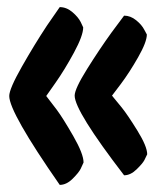

<svg xmlns="http://www.w3.org/2000/svg" viewBox="-20 -520 454 540"><path d="M6 -250Q6 -270 41.5 -332.5Q77 -395 112 -448L148 -500Q167 -500 183.5 -486Q200 -472 207 -458L214 -443Q214 -420 188 -372Q162 -324 136 -287L110 -250Q122 -235 139.5 -211.5Q157 -188 186 -137.5Q215 -87 215 -63Q212 -56 207 -45.5Q202 -35 184.5 -17.5Q167 0 148 0Q6 -204 6 -250ZM190 -251Q190 -270 225 -326Q260 -382 294 -429L329 -476Q347 -476 363 -463Q379 -450 386 -436L393 -423Q393 -402 368.5 -359Q344 -316 320 -284L295 -251Q306 -238 322.5 -217.5Q339 -197 366.5 -152.5Q394 -108 394 -86Q391 -79 386 -69.5Q381 -60 364 -43.5Q347 -27 329 -27Q190 -208 190 -251Z"/></svg>

Font: Yanone Kaffeesatz Bold
Style: Regular
Weight: 700
Designer: Yanone (Cyrillic: Daniel Pouzeot)
Foundry: Yanone
Version: Version 1.003;PS 001.003;hotconv 1.0.88;makeotf.lib2.5.64775